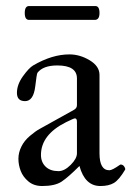

<svg xmlns="http://www.w3.org/2000/svg" viewBox="-20 -605 435 636"><path d="M36.1 0ZM295.9 -585Q309.6 -585 309.6 -562Q309.6 -539.1 293.9 -539.1H76.2Q62 -539.1 62 -562Q62 -585 76.2 -585ZM234.9 -97.2V-202.1Q234.9 -212.9 228 -212.9Q224.6 -212.9 198.7 -200.2Q115.7 -158.7 115.7 -91.8Q115.7 -67.9 131.1 -53Q146.5 -38.1 173.8 -38.1Q193.4 -38.1 214.1 -58.8Q234.9 -79.6 234.9 -97.2ZM380.9 -60.1Q391.6 -58.6 395 -45.4Q395 -43.9 394.5 -43Q374.5 -9.3 357.4 1Q340.3 11.2 312.5 11.2Q261.2 11.2 243.2 -55.2Q206.1 -18.1 184.1 -3.4Q162.1 11.2 119.6 11.2Q92.3 11.2 74.2 -3.9Q56.2 -19 48.6 -38.8Q41 -58.6 41 -79.1Q41 -99.6 50.8 -119.4Q60.5 -139.2 79.3 -155Q98.1 -170.9 111.8 -178.2L225.1 -241.2Q234.9 -246.6 234.9 -256.8V-345.2Q234.9 -388.2 169.9 -388.2Q122.6 -388.2 104 -363.8Q101.6 -360.4 96.7 -318.4Q90.8 -270 63 -270Q36.1 -270 36.1 -297.4Q36.1 -324.7 55.9 -352.3Q75.7 -379.9 89.8 -388.2Q152.3 -424.8 210 -424.8Q244.6 -424.8 277.1 -405.3Q309.6 -385.7 309.6 -356.9V-97.2Q309.6 -41 342.3 -41Q351.6 -41 377.4 -59.1Q378.9 -60.1 380.9 -60.1Z"/></svg>

Font: Junicode
Style: Regular
Weight: 400
Designer: Peter S. Baker
Foundry: Briery Creek Software
Version: Version 0.7.2